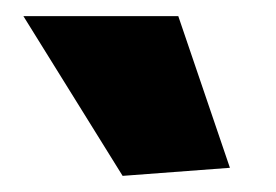

<svg xmlns="http://www.w3.org/2000/svg" viewBox="-20 -827 342 238"><path d="M132 -609 9 -807H201L265 -619Z"/></svg>

Font: Encode Sans Narrow
Style: ExtraBold
Weight: 800
Designer: Pablo Impallari, Andres Torresi
Foundry: Pablo Impallari, Andres Torresi
Version: Version 1.000; ttfautohint (v1.00) -l 8 -r 50 -G 200 -x 14 -